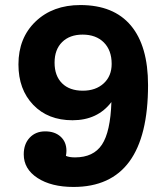

<svg xmlns="http://www.w3.org/2000/svg" viewBox="-20 -730 664 760"><path d="M298 -710Q430 -710 498 -629Q566 -548 566 -393Q566 10 271 10Q183 10 128.5 -25.5Q74 -61 74 -119Q74 -160 97.5 -185Q121 -210 159 -210Q197 -210 220 -189Q243 -168 243 -133Q243 -125 241 -113Q254 -107 277 -107Q350 -107 383.5 -157.5Q417 -208 421 -326Q366 -254 267 -254Q170 -254 111.5 -315Q53 -376 53 -475Q53 -580 121 -645Q189 -710 298 -710ZM308 -371Q359 -371 390.5 -400Q422 -429 422 -477Q422 -531 391 -562Q360 -593 307 -593Q256 -593 226 -563.5Q196 -534 196 -482Q196 -430 225.5 -400.5Q255 -371 308 -371Z"/></svg>

Font: Solway
Style: Bold
Weight: 700
Designer: Mariya V. Pigoulevskaya
Foundry: The Northern Block Ltd.
Version: Version 1.000;hotconv 1.0.109;makeotfexe 2.5.65596